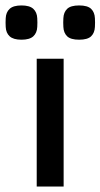

<svg xmlns="http://www.w3.org/2000/svg" viewBox="-58 -686 369 706"><path d="M176 -470V0H77V-470ZM21 -540Q-9 -540 -22.5 -552.5Q-36 -565 -37 -587Q-38 -603 -37 -619Q-36 -641 -22.5 -653.5Q-9 -666 21 -666Q51 -666 64.5 -653.5Q78 -641 79 -619Q80 -603 79 -587Q78 -565 64.5 -552.5Q51 -540 21 -540ZM233 -540Q202 -540 189 -552.5Q176 -565 175 -587Q174 -603 175 -619Q176 -641 189 -653.5Q202 -666 233 -666Q264 -666 277 -653.5Q290 -641 291 -619Q292 -603 291 -587Q290 -565 277 -552.5Q264 -540 233 -540Z"/></svg>

Font: Kreadon Light
Style: Bold
Weight: 600
Designer: Reiya WATANABE
Foundry: StudioGnu
Version: Version 1.003; ttfautohint (v1.8.4.7-5d5b);gftools[0.9.32]